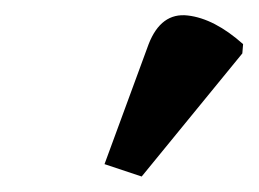

<svg xmlns="http://www.w3.org/2000/svg" viewBox="-20 -831 334 248"><path d="M163 -603 115 -619 172 -774Q188 -815 222.5 -811Q257 -807 294 -774L293 -762Z"/></svg>

Font: Noto Serif
Style: Bold Italic
Weight: 700
Italic angle: -12°
Designer: Monotype Design Team
Foundry: Monotype Imaging Inc.
Version: Version 2.013